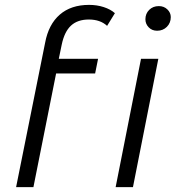

<svg xmlns="http://www.w3.org/2000/svg" viewBox="-20 -767 720 787"><path d="M233 -584 221 -526H382L370 -466H210L117 0H46L165 -592Q179 -667 225 -707Q271 -747 345 -747Q377 -747 405 -738Q433 -729 451 -713L419 -661Q391 -687 344 -687Q298 -687 271 -662Q244 -637 233 -584ZM558 -526H629L525 0H454ZM576 -688Q576 -711 591.5 -726.5Q607 -742 631 -742Q652 -742 666 -728.5Q680 -715 680 -697Q680 -673 664 -657Q648 -641 624 -641Q603 -641 589.5 -655Q576 -669 576 -688Z"/></svg>

Font: Montserrat Alternates
Style: Italic
Weight: 400
Italic angle: -11.3°
Designer: Julieta Ulanovsky
Foundry: Julieta Ulanovsky
Version: Version 7.200